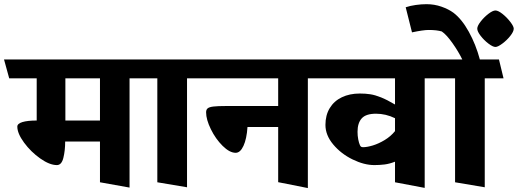

<svg xmlns="http://www.w3.org/2000/svg" viewBox="-45 -870 2530 938"><path d="M39.6 -251.5Q39.6 -266.1 64.7 -273.7Q89.8 -281.2 134.3 -281.2V-487.3H0L-25.4 -579.6H655.8L679.2 -487.3H587.9V46.4L443.4 20.5V-178.7H273.4Q273.4 -134.3 264.6 -98.9Q255.9 -63.5 232.9 -63.5Q197.3 -63.5 151.4 -95.9Q105.5 -128.4 72.5 -173.3Q39.6 -218.3 39.6 -251.5ZM443.4 -487.3H274.4V-281.2H443.4Z M654.8 -487.3 630.9 -579.6H938L960.4 -487.3H868.7V44.9L723.6 20.5V-487.3Z M1106.4 -123.5Q1076.7 -123.5 1042.5 -157.5Q1008.3 -191.4 985.1 -238.8Q961.9 -286.1 961.9 -321.3Q961.9 -334.5 969.7 -340.8Q977.5 -347.2 998 -349.6Q1018.6 -352.1 1061 -352.1H1314V-487.3H926.3L902.8 -579.6H1533.7L1555.7 -487.3H1459V48.8L1314 20V-249.5H1164.1Q1160.2 -191.4 1144.5 -157.5Q1128.9 -123.5 1106.4 -123.5Z M2134.8 -487.3H2029.8V47.9L1884.8 20.5V-80.1Q1857.4 -69.3 1833 -66.4Q1808.6 -63.5 1783.7 -63.5Q1733.9 -63.5 1677.5 -91.1Q1621.1 -118.7 1583 -164.1Q1544.9 -209.5 1544.9 -259.8Q1544.9 -307.1 1565.9 -341.8Q1586.9 -376.5 1625 -394.8Q1663.1 -413.1 1712.9 -413.1Q1741.7 -413.1 1764.6 -409.4Q1787.6 -405.8 1816.4 -394.3Q1845.2 -382.8 1884.8 -359.4V-487.3H1528.8L1504.9 -579.6H2111.8ZM1884.8 -229.5V-292.5Q1839.8 -314.5 1792 -314.5Q1742.7 -314.5 1722.2 -291.7Q1701.7 -269 1701.7 -226.1Q1701.7 -207 1705.1 -189.2Q1708.5 -171.4 1713.9 -159.7Q1716.3 -154.8 1719.7 -152.8Q1723.1 -150.9 1729.5 -150.9Q1748 -150.9 1776.4 -159.4Q1804.7 -168 1834.2 -185.8Q1863.8 -203.6 1884.8 -229.5Z M2415 -487.3H2323.2V44.9L2178.2 20.5V-487.3H2109.4L2085.4 -579.6H2213.4Q2194.3 -618.7 2165.3 -659.7Q2136.2 -700.7 2113.3 -716.3Q2088.9 -723.6 2049.3 -723.6Q2022.9 -723.6 1967.8 -711.9L1937 -834.5Q1958.5 -841.8 1986.1 -845.7Q2013.7 -849.6 2038.6 -849.6Q2077.1 -849.6 2111.8 -837.4Q2146.5 -825.2 2170.4 -807.6Q2211.4 -776.4 2245.6 -714.4Q2279.8 -652.3 2299.3 -579.6H2392.6ZM2286.6 -730Q2286.6 -743.2 2303 -764.4Q2319.3 -785.6 2340.8 -802.2Q2362.3 -818.8 2375.5 -818.8Q2388.7 -818.8 2410.2 -801.8Q2431.6 -784.7 2448.2 -762.9Q2464.8 -741.2 2464.8 -730Q2464.8 -715.8 2448 -694.6Q2431.2 -673.3 2409.2 -657Q2387.2 -640.6 2375.5 -640.6Q2362.8 -640.6 2341.3 -657Q2319.8 -673.3 2303.2 -694.8Q2286.6 -716.3 2286.6 -730Z"/></svg>

Font: Vesper Libre Heavy
Style: Regular
Weight: 900
Designer: Robert Keller & Kimya Gandhi
Foundry: Mota Italic
Version: Version 1.058